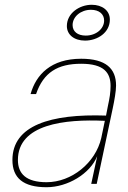

<svg xmlns="http://www.w3.org/2000/svg" viewBox="-20 -770 537 804"><path d="M320 -524C194 -524 131 -458 108 -376H131C162 -467 222 -503 320 -503C416 -503 443 -465 443 -410C443 -383 439 -359 432 -327L424 -286C192 -294 32 -245 32 -100C32 -25 77 14 175 14C263 14 357 -42 387 -116L362 0H385L452 -316C459 -349 466 -388 466 -412C466 -483 423 -524 320 -524ZM55 -100C55 -250 251 -272 419 -264L404 -192C380 -88 280 -7 175 -7C89 -7 55 -43 55 -100ZM260 -661C260 -625 290 -600 336 -600C388 -600 440 -633 440 -688C440 -726 408 -750 364 -750C313 -750 260 -715 260 -661ZM284 -665C284 -700 318 -729 361 -729C395 -729 416 -711 416 -684C416 -650 383 -621 339 -621C305 -621 284 -638 284 -665Z"/></svg>

Font: Nacelle Thin
Style: Italic
Weight: 100
Italic angle: -12°
Designer: Sora Sagano
Foundry: Sora Sagano
Version: Version 1.000;FEAKit 1.0